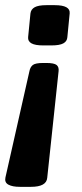

<svg xmlns="http://www.w3.org/2000/svg" viewBox="-41 -545 319 744"><path d="M138 -301Q169 -301 178.5 -293Q188 -285 186 -269L142 144Q139 179 79 179H36Q7 179 -8.5 170.5Q-24 162 -20 143L73 -269Q76 -285 86 -293Q96 -301 127 -301ZM171 -525Q232 -525 229 -493L220 -401Q219 -385 204.5 -377Q190 -369 158 -369H126Q65 -369 68 -401L77 -493Q79 -509 93.5 -517Q108 -525 139 -525Z"/></svg>

Font: Asap Condensed
Style: Bold Italic
Weight: 700
Width: 3
Italic angle: -6°
Designer: Pablo Cosgaya
Foundry: Omnibus-Type
Version: Version 3.001; ttfautohint (v1.8.4.7-5d5b)